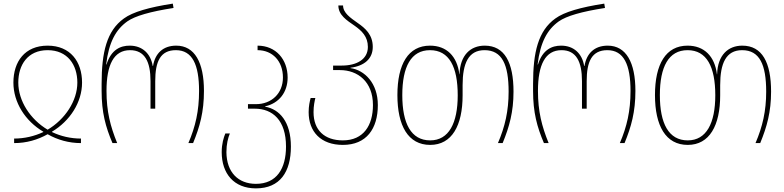

<svg xmlns="http://www.w3.org/2000/svg" viewBox="-20 -790 4331 1060"><path d="M58 0C126 0 188 -18 243 -49C297 -18 360 0 427 0V-25C370 -25 315 -38 267 -61V-63C366 -122 433 -225 433 -334C433 -450 368 -538 243 -538C117 -538 54 -450 54 -334C54 -225 119 -122 219 -63V-61C170 -38 115 -25 58 -25ZM243 -74C147 -131 81 -233 81 -334C81 -432 133 -513 243 -513C353 -513 407 -432 407 -334C407 -233 339 -131 243 -74Z M601 0H627C589 -93 568 -175 568 -288C568 -432 608 -513 698 -513C779 -513 811 -450 811 -342V-190H837V-342C837 -450 865 -513 951 -513C1042 -513 1079 -433 1079 -288C1079 -177 1059 -91 1020 0H1046C1083 -90 1106 -172 1106 -288C1106 -445 1055 -538 953 -538C879 -538 836 -494 825 -426H823C812 -494 766 -538 696 -538C646 -538 594 -517 568 -434H566C581 -558 620 -627 683 -672C726 -702 809 -726 938 -746L934 -770C804 -750 713 -724 664 -688C569 -620 541 -501 541 -327V-288C541 -169 563 -89 601 0Z M1393 250C1526 250 1586 159 1586 19C1586 -118 1523 -187 1444 -201V-203C1521 -220 1568 -281 1568 -362C1568 -462 1503 -538 1402 -538V-513C1485 -513 1542 -452 1542 -362C1542 -274 1479 -215 1393 -215H1349V-190H1387C1485 -190 1559 -126 1559 19C1559 140 1508 225 1393 225C1295 225 1231 161 1230 50C1230 5 1239 -29 1249 -53H1224C1215 -31 1204 3 1204 50C1204 168 1271 250 1393 250Z M1873 10C2003 10 2066 -79 2066 -210C2066 -332 1992 -403 1915 -414V-416C1992 -426 2038 -466 2038 -531C2038 -598 1997 -634 1955 -663C1914 -692 1874 -719 1874 -760H1848C1848 -707 1894 -678 1939 -647C1977 -620 2011 -588 2011 -531C2011 -462 1949 -428 1867 -428H1819V-403H1857C1955 -403 2039 -339 2039 -210C2039 -98 1987 -15 1873 -15C1771 -15 1711 -72 1711 -171C1711 -206 1717 -232 1721 -249H1695C1690 -231 1684 -204 1684 -171C1684 -63 1751 10 1873 10Z M2355 10C2475 10 2534 -97 2534 -264V-320C2534 -440 2566 -513 2655 -513C2752 -513 2788 -433 2788 -284C2788 -177 2768 -91 2729 0H2755C2792 -90 2815 -172 2815 -284C2815 -445 2766 -538 2656 -538C2578 -538 2520 -486 2517 -380H2516C2504 -480 2445 -538 2354 -538C2234 -538 2174 -436 2174 -265C2174 -96 2233 10 2355 10ZM2355 -15C2249 -15 2201 -109 2201 -265C2201 -421 2249 -513 2354 -513C2460 -513 2507 -421 2507 -264C2507 -110 2458 -15 2355 -15Z M2983 0H3009C2971 -93 2950 -175 2950 -288C2950 -432 2990 -513 3080 -513C3161 -513 3193 -450 3193 -342V-190H3219V-342C3219 -450 3247 -513 3333 -513C3424 -513 3461 -433 3461 -288C3461 -177 3441 -91 3402 0H3428C3465 -90 3488 -172 3488 -288C3488 -445 3437 -538 3335 -538C3261 -538 3218 -494 3207 -426H3205C3194 -494 3148 -538 3078 -538C3028 -538 2976 -517 2950 -434H2948C2963 -558 3002 -627 3065 -672C3108 -702 3191 -726 3320 -746L3316 -770C3186 -750 3095 -724 3046 -688C2951 -620 2923 -501 2923 -327V-288C2923 -169 2945 -89 2983 0Z M3777 10C3897 10 3956 -97 3956 -264V-320C3956 -440 3988 -513 4077 -513C4174 -513 4210 -433 4210 -284C4210 -177 4190 -91 4151 0H4177C4214 -90 4237 -172 4237 -284C4237 -445 4188 -538 4078 -538C4000 -538 3942 -486 3939 -380H3938C3926 -480 3867 -538 3776 -538C3656 -538 3596 -436 3596 -265C3596 -96 3655 10 3777 10ZM3777 -15C3671 -15 3623 -109 3623 -265C3623 -421 3671 -513 3776 -513C3882 -513 3929 -421 3929 -264C3929 -110 3880 -15 3777 -15Z"/></svg>

Font: Noto Sans Georgian SemiCondensed Thin
Style: Regular
Weight: 100
Width: 4
Designer: Monotype Design Team, Akaki Razmadze
Foundry: Google LLC
Version: Version 2.005